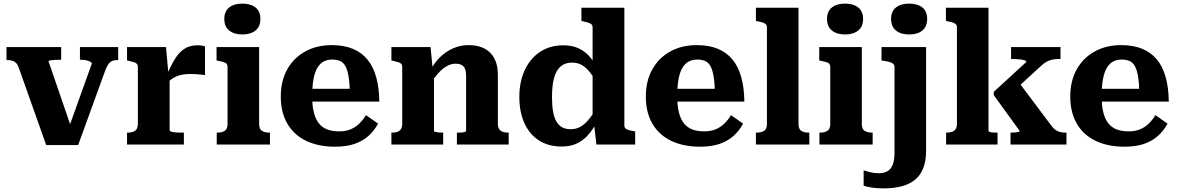

<svg xmlns="http://www.w3.org/2000/svg" viewBox="-20 -801 6531 1064"><path d="M489 -449Q489 -454 480 -459Q471 -464 457.5 -467Q444 -470 427 -470H423V-540H635V-468H630Q614 -468 602.5 -463.5Q591 -459 582.5 -448Q574 -437 566 -418L413 3H236L85 -423Q79 -441 70.5 -450.5Q62 -460 50 -464Q38 -468 21 -468H16V-540H319V-470H314Q298 -470 283 -469Q268 -468 258.5 -466.5Q249 -465 249 -461L387 -59L362 -95Z M1116 -544V-385Q1108 -386 1094.5 -387.5Q1081 -389 1065.5 -390Q1050 -391 1036 -391Q1014 -391 994.5 -388Q975 -385 958.5 -378Q942 -371 928 -360.5Q914 -350 901 -333L898 -371Q922 -428 945.5 -468Q969 -508 999.5 -529Q1030 -550 1075 -550Q1089 -550 1100 -548Q1111 -546 1116 -544ZM684 0V-66H687Q714 -66 729 -76.5Q744 -87 744 -116V-431Q744 -441 738.5 -447Q733 -453 722 -456.5Q711 -460 693 -464L684 -466V-540H900L914 -384L920 -387V-80Q920 -74 930.5 -71Q941 -68 957 -67Q973 -66 988 -66H999V0Z M1323 -610Q1277 -610 1250 -632Q1223 -654 1223 -696Q1223 -738 1250 -759.5Q1277 -781 1323 -781Q1369 -781 1396 -759.5Q1423 -738 1423 -696Q1423 -654 1396 -632Q1369 -610 1323 -610ZM1416 -540V-114Q1416 -86 1431.5 -76Q1447 -66 1474 -66H1476V0H1181V-66H1183Q1210 -66 1225.5 -76Q1241 -86 1241 -114V-431Q1241 -447 1228.5 -453Q1216 -459 1189 -464L1180 -466V-540Z M1710 -267Q1710 -214 1719.5 -177Q1729 -140 1747.5 -117Q1766 -94 1794 -83.5Q1822 -73 1859 -73Q1897 -73 1924.5 -85Q1952 -97 1972.5 -117.5Q1993 -138 2008 -163L2075 -116Q2054 -76 2021 -47Q1988 -18 1943 -3Q1898 12 1837 12Q1745 12 1677.5 -20Q1610 -52 1573 -114.5Q1536 -177 1536 -266Q1536 -352 1571.5 -416Q1607 -480 1671 -515.5Q1735 -551 1818 -551Q1885 -551 1934 -531Q1983 -511 2015.5 -472Q2048 -433 2064.5 -374.5Q2081 -316 2082 -238H1668V-309H1940L1919 -281Q1918 -338 1912 -375Q1906 -412 1895 -433Q1884 -454 1865.5 -462.5Q1847 -471 1821 -471Q1795 -471 1774.5 -460.5Q1754 -450 1739.5 -426.5Q1725 -403 1717.5 -363.5Q1710 -324 1710 -267Z M2149 0V-66H2152Q2170 -66 2182.5 -70.5Q2195 -75 2202 -86Q2209 -97 2209 -116V-431Q2209 -442 2203.5 -447.5Q2198 -453 2187 -456.5Q2176 -460 2158 -464L2149 -466V-540H2366L2378 -418L2385 -415V-75Q2385 -72 2393 -70Q2401 -68 2412 -67Q2423 -66 2432 -66H2436V0ZM2799 0H2512V-66H2515Q2525 -66 2536 -66.5Q2547 -67 2555 -69.5Q2563 -72 2563 -75V-381Q2563 -403 2557.5 -418Q2552 -433 2539 -440.5Q2526 -448 2504 -448Q2480 -448 2456 -434.5Q2432 -421 2408.5 -395Q2385 -369 2360 -328L2363 -407Q2385 -451 2417.5 -483Q2450 -515 2490.5 -533Q2531 -551 2576 -551Q2628 -551 2664 -532.5Q2700 -514 2719.5 -477.5Q2739 -441 2739 -387V-116Q2739 -97 2746 -86Q2753 -75 2765.5 -70.5Q2778 -66 2796 -66H2799Z M3440 -106Q3440 -90 3453.5 -84Q3467 -78 3493 -74L3500 -72V0H3285L3271 -122L3264 -113V-650Q3264 -660 3258 -666Q3252 -672 3240 -675.5Q3228 -679 3211 -683L3202 -685V-758H3440ZM3102 -550Q3151 -550 3188 -532.5Q3225 -515 3253 -481Q3281 -447 3301 -399L3300 -327Q3273 -370 3251 -398Q3229 -426 3205.5 -440Q3182 -454 3150 -454Q3121 -454 3100 -442Q3079 -430 3065.5 -406Q3052 -382 3045.5 -346.5Q3039 -311 3039 -264Q3039 -219 3044.5 -185.5Q3050 -152 3062.5 -129.5Q3075 -107 3094.5 -96Q3114 -85 3142 -85Q3173 -85 3197.5 -99Q3222 -113 3246.5 -144Q3271 -175 3300 -225L3301 -151Q3277 -100 3248 -63.5Q3219 -27 3181.5 -8Q3144 11 3093 11Q3018 11 2965.5 -23.5Q2913 -58 2885.5 -120Q2858 -182 2858 -264Q2858 -347 2887.5 -411.5Q2917 -476 2972 -513Q3027 -550 3102 -550Z M3733 -267Q3733 -214 3742.5 -177Q3752 -140 3770.5 -117Q3789 -94 3817 -83.5Q3845 -73 3882 -73Q3920 -73 3947.5 -85Q3975 -97 3995.5 -117.5Q4016 -138 4031 -163L4098 -116Q4077 -76 4044 -47Q4011 -18 3966 -3Q3921 12 3860 12Q3768 12 3700.5 -20Q3633 -52 3596 -114.5Q3559 -177 3559 -266Q3559 -352 3594.5 -416Q3630 -480 3694 -515.5Q3758 -551 3841 -551Q3908 -551 3957 -531Q4006 -511 4038.5 -472Q4071 -433 4087.5 -374.5Q4104 -316 4105 -238H3691V-309H3963L3942 -281Q3941 -338 3935 -375Q3929 -412 3918 -433Q3907 -454 3888.5 -462.5Q3870 -471 3844 -471Q3818 -471 3797.5 -460.5Q3777 -450 3762.5 -426.5Q3748 -403 3740.5 -363.5Q3733 -324 3733 -267Z M4405 -758V-114Q4405 -86 4420.5 -76Q4436 -66 4462 -66H4465V0H4169V-66H4172Q4199 -66 4214.5 -76Q4230 -86 4230 -114V-650Q4230 -660 4224.5 -666Q4219 -672 4207.5 -676Q4196 -680 4178 -683L4169 -685V-758Z M4663 -610Q4617 -610 4590 -632Q4563 -654 4563 -696Q4563 -738 4590 -759.5Q4617 -781 4663 -781Q4709 -781 4736 -759.5Q4763 -738 4763 -696Q4763 -654 4736 -632Q4709 -610 4663 -610ZM4756 -540V-114Q4756 -86 4771.5 -76Q4787 -66 4814 -66H4816V0H4521V-66H4523Q4550 -66 4565.5 -76Q4581 -86 4581 -114V-431Q4581 -447 4568.5 -453Q4556 -459 4529 -464L4520 -466V-540Z M4937 47V-431Q4937 -441 4929.5 -447.5Q4922 -454 4908.5 -458Q4895 -462 4877 -464L4865 -466V-540H5112V34Q5112 93 5095.5 133Q5079 173 5048.5 197Q5018 221 4974.5 232Q4931 243 4878 243Q4838 243 4808 238Q4778 233 4766 228V143Q4781 148 4803 153.5Q4825 159 4850 159Q4877 159 4896.5 148.5Q4916 138 4926.5 113.5Q4937 89 4937 47ZM5018 -610Q4972 -610 4945 -632Q4918 -654 4918 -696Q4918 -738 4945 -759.5Q4972 -781 5018 -781Q5065 -781 5091.5 -759.5Q5118 -738 5118 -696Q5118 -654 5091.5 -632Q5065 -610 5018 -610Z M5890 0H5580V-66H5585Q5595 -66 5606 -67Q5617 -68 5624 -70Q5631 -72 5631 -75L5487 -274V-292L5668 -458Q5668 -464 5656 -467.5Q5644 -471 5627 -472.5Q5610 -474 5594 -474H5583V-540H5857V-474H5846Q5825 -474 5808.5 -470Q5792 -466 5777.5 -457.5Q5763 -449 5748 -435L5574 -275L5613 -362L5809 -101Q5820 -87 5831.5 -79.5Q5843 -72 5856.5 -69Q5870 -66 5885 -66H5890ZM5458 -758V-75Q5458 -72 5466 -69.5Q5474 -67 5484.5 -66.5Q5495 -66 5504 -66H5508V0H5223V-66H5225Q5243 -66 5256 -70.5Q5269 -75 5276 -86Q5283 -97 5283 -116V-650Q5283 -660 5277.5 -666Q5272 -672 5260.5 -676Q5249 -680 5231 -683L5222 -685V-758Z M6085 -267Q6085 -214 6094.5 -177Q6104 -140 6122.5 -117Q6141 -94 6169 -83.5Q6197 -73 6234 -73Q6272 -73 6299.5 -85Q6327 -97 6347.5 -117.5Q6368 -138 6383 -163L6450 -116Q6429 -76 6396 -47Q6363 -18 6318 -3Q6273 12 6212 12Q6120 12 6052.5 -20Q5985 -52 5948 -114.5Q5911 -177 5911 -266Q5911 -352 5946.5 -416Q5982 -480 6046 -515.5Q6110 -551 6193 -551Q6260 -551 6309 -531Q6358 -511 6390.5 -472Q6423 -433 6439.5 -374.5Q6456 -316 6457 -238H6043V-309H6315L6294 -281Q6293 -338 6287 -375Q6281 -412 6270 -433Q6259 -454 6240.5 -462.5Q6222 -471 6196 -471Q6170 -471 6149.5 -460.5Q6129 -450 6114.5 -426.5Q6100 -403 6092.5 -363.5Q6085 -324 6085 -267Z"/></svg>

Font: Roboto Serif 20pt
Style: Bold
Weight: 700
Version: Version 1.008